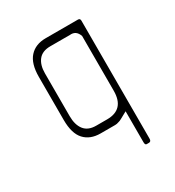

<svg xmlns="http://www.w3.org/2000/svg" viewBox="-106 -361 472 517"><g transform="rotate(-30 130.5 -102.5)"><path d="M210 89H203Q198 89 198 80V-16Q183 -8 177 -4.5Q171 -1 166 0Q161 2 155 2Q149 2 144 2H110Q78 2 60 -17.5Q42 -37 42 -79V-213Q42 -254 60 -274Q78 -294 110 -294H210Q217 -294 217 -287V80Q217 89 210 89ZM198 -250Q191 -271 171 -269H110Q85 -269 73 -254Q61 -239 61 -213V-80Q61 -53 73 -37.5Q85 -22 110 -22H144Q198 -22 198 -80Z"/></g></svg>

Font: Chathura Light
Style: Regular
Weight: 300
Designer: Appaji Ambarisha Darbha
Foundry: Aditya Fonts
Version: Version 1.002 2016